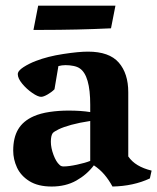

<svg xmlns="http://www.w3.org/2000/svg" viewBox="-20 -663 569 695"><path d="M102.1 -242.2Q126.5 -252.9 159.4 -257.8Q192.4 -262.7 227.5 -262.7Q273.9 -262.7 306.6 -257.3V-283.7Q306.6 -390.1 268.6 -415.5Q260.3 -421.4 246.3 -424.3Q232.4 -427.2 217.3 -427.2Q204.1 -427.2 191.4 -423.8L177.2 -339.8Q166.5 -329.1 151.9 -320.8Q137.2 -312.5 128.9 -312.5Q117.2 -312.5 96.7 -326.7Q76.2 -340.8 60.3 -360.1Q44.4 -379.4 44.4 -394.5Q44.4 -406.7 64.9 -419.9Q85.4 -433.1 109.9 -442.4Q152.8 -459 208.7 -467.5Q264.6 -476.1 298.3 -476.1Q375.5 -476.1 409.9 -436.5Q444.3 -397 444.3 -329.1V-96.7Q457.5 -77.6 478.3 -65.2Q499 -52.7 528.8 -45.4L522.5 -17.1Q462.9 10.7 387.2 12.2Q373.5 -12.7 357.7 -31.2Q341.8 -49.8 319.8 -64.5Q294.4 -30.8 256.1 -9.3Q217.8 12.2 167 12.2Q117.7 12.2 86.4 -7.3Q55.2 -26.9 41.5 -56.6Q27.8 -86.4 27.8 -117.7Q27.8 -164.6 45.7 -194.8Q63.5 -225.1 102.1 -242.2ZM210 -60.5Q229 -60.5 258.5 -66.9Q288.1 -73.2 306.6 -80.6V-225.1Q267.6 -219.2 238.3 -211.2Q209 -203.1 192.1 -194.8Q175.3 -186.5 170.9 -181.2Q164.1 -171.9 164.1 -149.9Q164.1 -127.9 173.6 -102.5Q183.1 -77.1 195.3 -66.4Q200.7 -60.5 210 -60.5ZM118.2 -642.6H397.9L381.8 -560.5Q262.2 -554.7 127.9 -554.7H101.1Z"/></svg>

Font: Vesper Libre
Style: Bold
Weight: 700
Designer: Robert Keller & Kimya Gandhi
Foundry: Mota Italic
Version: Version 1.058